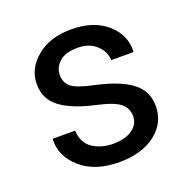

<svg xmlns="http://www.w3.org/2000/svg" viewBox="-104 -637 730 745"><g transform="rotate(-20 261.5 -264.0)"><path d="M377 -140.1Q377 -171.9 352.8 -192.4Q328.6 -212.9 261.2 -228Q165 -249 116.5 -284.9Q67.9 -320.8 67.9 -382.8Q67.9 -447.3 122.6 -492.7Q177.2 -538.1 265.1 -538.1Q357.4 -538.1 411.9 -490.7Q466.3 -443.4 463.9 -375.5L462.9 -372.6H371.1Q371.1 -407.2 342 -434.8Q313 -462.4 265.1 -462.4Q213.9 -462.4 189 -439.9Q164.1 -417.5 164.1 -385.7Q164.1 -354.5 186 -336.4Q208 -318.4 275.4 -304.2Q375.5 -282.7 424.3 -245.8Q473.1 -209 473.1 -147Q473.1 -76.7 416.3 -33.2Q359.4 10.3 267.6 10.3Q166.5 10.3 108.4 -41Q50.3 -92.3 53.2 -160.6L54.2 -163.6H146Q148.4 -112.3 184.1 -88.6Q219.7 -64.9 267.6 -64.9Q318.8 -64.9 347.9 -85.7Q377 -106.4 377 -140.1Z"/></g></svg>

Font: GeogebraSans
Style: Regular
Weight: 400
Designer: Google
Version: Version 1.100140; 2013